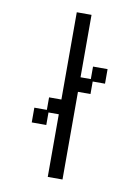

<svg xmlns="http://www.w3.org/2000/svg" viewBox="-90 -847 680 936"><g transform="rotate(10 250.0 -379.5)"><path d="M213 -282H162V-220H90V-293H152V-355H213V-787H286V-478H337V-540H409V-468H348V-406H286V28H213Z"/></g></svg>

Font: DotGothic16
Style: Regular
Weight: 400
Designer: Fontworks Inc.
Foundry: Fontworks Inc.
Version: Version 1.100